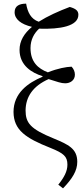

<svg xmlns="http://www.w3.org/2000/svg" viewBox="-20 -822 462 1051"><path d="M325 209C377 155 403 112 403 64C403 -9 353 -31 274 -64C146 -116 120 -149 120 -218C121 -293 161 -351 246 -389C295 -374 314 -366 337 -366C365 -366 390 -383 390 -413C390 -429 384 -444 372 -457C343 -456 297 -448 242 -426C187 -447 147 -484 147 -559C147 -605 167 -640 194 -665C310 -661 409 -679 409 -741C409 -762 397 -774 362 -784C301 -761 241 -734 192 -703C149 -718 131 -755 123 -802C88 -802 60 -791 60 -755C60 -717 95 -689 155 -675C112 -639 87 -598 87 -549C87 -463 155 -423 213 -405V-402C132 -368 54 -312 54 -209C55 -110 120 -66 257 -12C329 17 349 35 349 79C349 116 331 149 299 189Z"/></svg>

Font: Noto Serif Light
Style: Regular
Weight: 300
Designer: Monotype Design Team
Foundry: Monotype Imaging Inc.
Version: Version 2.013